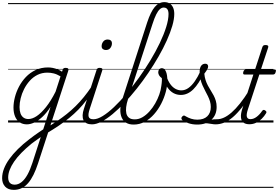

<svg xmlns="http://www.w3.org/2000/svg" viewBox="-76 -1154 2618 1808"><path d="M54 634Q1 634 -27.5 603.5Q-56 573 -56 524Q-56 480 -38.5 434.5Q-21 389 12 343Q45 297 92.5 250Q140 203 199 158Q222 140 244 124Q266 108 288 93Q310 78 331 64L400 -148Q361 -88 321 -51.5Q281 -15 244.5 1Q208 17 177 17Q138 17 109.5 -2Q81 -21 66 -57Q51 -93 51 -141Q51 -186 64 -237.5Q77 -289 103 -338.5Q129 -388 168 -429Q207 -470 259.5 -494.5Q312 -519 377 -519Q398 -519 421 -514.5Q444 -510 466.5 -501Q489 -492 508 -479L514 -496Q517 -507 523.5 -511Q530 -515 543 -515Q561 -515 566 -507.5Q571 -500 567 -488L282 385Q262 446 239 492.5Q216 539 188.5 570.5Q161 602 127.5 618Q94 634 54 634ZM62 585Q96 585 126.5 561Q157 537 182.5 491Q208 445 229 380L308 136Q295 145 280 156Q265 167 250 177.5Q235 188 221 199Q167 243 125.5 285.5Q84 328 56.5 368.5Q29 409 15 446Q1 483 1 518Q1 538 7.5 553.5Q14 569 28 577Q42 585 62 585ZM191 -33Q228 -33 270 -61Q312 -89 357.5 -146Q403 -203 447 -290L494 -435Q458 -456 428 -463Q398 -470 371 -470Q319 -470 277 -449Q235 -428 203.5 -392.5Q172 -357 150.5 -314.5Q129 -272 118.5 -228Q108 -184 108 -146Q108 -111 117 -86Q126 -61 145 -47Q164 -33 191 -33ZM0 605H622V615H0ZM0 -20H622V0H0ZM0 -505H622V-500H0ZM0 -1125H622V-1115H0Z M366 100Q358 104 352.5 99Q347 94 345 85.5Q343 77 345 68Q347 59 355 55Q410 21 459 -12Q508 -45 552 -80Q596 -115 636 -154.5Q676 -194 713.5 -240Q751 -286 787 -340Q795 -352 803 -350Q811 -348 815 -339.5Q819 -331 812 -321Q777 -262 740 -213Q703 -164 662.5 -122.5Q622 -81 576 -43.5Q530 -6 478 29Q426 64 366 100ZM622 605V615ZM622 -20V0ZM622 -505V-500ZM622 -1125V-1115Z M790 17Q760 17 740 7Q720 -3 710.5 -22.5Q701 -42 702 -69.5Q703 -97 715 -132L833 -494Q837 -506 843 -510.5Q849 -515 863 -515Q879 -515 885 -509Q891 -503 887 -491L769 -129Q752 -78 759 -54.5Q766 -31 804 -31Q815 -31 819 -23.5Q823 -16 821.5 -7Q820 2 812 9.5Q804 17 790 17ZM921 -683Q904 -683 892.5 -692Q881 -701 881 -719Q881 -743 896 -762.5Q911 -782 938 -782Q956 -782 967 -773Q978 -764 978 -745Q978 -722 963.5 -702.5Q949 -683 921 -683ZM622 605H947V615H622ZM622 -20H947V0H622ZM622 -505H947V-500H622ZM622 -1125H947V-1115H622Z M790 17Q778 17 774 9.5Q770 2 773 -7Q776 -16 784.5 -23.5Q793 -31 805 -31Q842 -31 891.5 -61.5Q941 -92 998 -146Q1055 -200 1114.5 -270.5Q1174 -341 1231.5 -421Q1289 -501 1339.5 -584.5Q1390 -668 1428.5 -748.5Q1467 -829 1489 -899.5Q1511 -970 1511 -1023Q1511 -1036 1519 -1042.5Q1527 -1049 1538 -1049Q1549 -1049 1557 -1042.5Q1565 -1036 1565 -1023Q1565 -974 1546.5 -910.5Q1528 -847 1495 -773.5Q1462 -700 1417.5 -622.5Q1373 -545 1321 -468Q1269 -391 1212 -319.5Q1155 -248 1097.5 -187Q1040 -126 984.5 -80Q929 -34 879.5 -8.5Q830 17 790 17ZM947 605V615ZM947 -20V0ZM947 -505V-500ZM947 -1125V-1115Z M1183 19Q1140 19 1112 2Q1084 -15 1070 -47Q1056 -79 1057 -122Q1058 -165 1075 -217L1310 -943Q1343 -1043 1381.5 -1088.5Q1420 -1134 1472 -1134Q1502 -1134 1522.5 -1120.5Q1543 -1107 1554 -1082.5Q1565 -1058 1565 -1023Q1565 -1011 1557 -1004.5Q1549 -998 1538 -998Q1527 -998 1519 -1004.5Q1511 -1011 1511 -1023Q1511 -1042 1506 -1055.5Q1501 -1069 1491 -1076Q1481 -1083 1466 -1083Q1447 -1083 1429.5 -1067.5Q1412 -1052 1395 -1018Q1378 -984 1360 -928L1129 -219Q1116 -179 1112 -145Q1108 -111 1114 -85.5Q1120 -60 1139 -45Q1158 -30 1193 -30Q1231 -30 1266 -50.5Q1301 -71 1331.5 -105Q1362 -139 1385.5 -180Q1409 -221 1424 -264Q1439 -307 1443 -344Q1445 -357 1446.5 -369.5Q1448 -382 1448.5 -395Q1449 -408 1448 -418Q1430 -431 1422 -445Q1414 -459 1414 -474Q1414 -490 1423.5 -501Q1433 -512 1449 -512Q1462 -512 1471.5 -503Q1481 -494 1487.5 -478Q1494 -462 1497 -440.5Q1500 -419 1500 -395Q1500 -345 1485 -288.5Q1470 -232 1442 -177.5Q1414 -123 1375 -78.5Q1336 -34 1287 -7.5Q1238 19 1183 19ZM947 605H1561V615H947ZM947 -20H1561V0H947ZM947 -505H1561V-500H947ZM947 -1125H1561V-1115H947Z M1627 -260Q1589 -260 1557 -277.5Q1525 -295 1500.5 -331Q1476 -367 1459 -423Q1455 -436 1462 -443.5Q1469 -451 1478.5 -450Q1488 -449 1491 -437Q1506 -392 1527.5 -362Q1549 -332 1576 -317.5Q1603 -303 1631 -303Q1667 -303 1698.5 -325.5Q1730 -348 1758.5 -389Q1787 -430 1811 -483Q1817 -495 1826 -495Q1835 -495 1841 -487Q1847 -479 1842 -466Q1798 -366 1744.5 -313Q1691 -260 1627 -260ZM1561 605V615ZM1561 -20V0ZM1561 -505V-500ZM1561 -1125V-1115Z M1955 17Q1938 17 1919 13.5Q1900 10 1877 7.5Q1854 5 1824 7L1851 -16Q1880 -22 1901 -25.5Q1922 -29 1939 -30Q1956 -31 1969 -31Q1978 -31 1982 -23.5Q1986 -16 1984 -7Q1982 2 1974.5 9.5Q1967 17 1955 17ZM1781 19Q1737 19 1699.5 6.5Q1662 -6 1640 -24Q1632 -32 1632 -40.5Q1632 -49 1640 -57Q1649 -66 1656 -66Q1663 -66 1674 -58Q1696 -45 1723.5 -36Q1751 -27 1782 -27Q1843 -27 1876 -59Q1909 -91 1909 -147Q1909 -174 1901.5 -199Q1894 -224 1882 -248.5Q1870 -273 1856.5 -298Q1843 -323 1831 -350.5Q1819 -378 1811.5 -409Q1804 -440 1804 -476Q1804 -516 1818.5 -535Q1833 -554 1857 -554Q1871 -554 1877.5 -546.5Q1884 -539 1884 -529Q1884 -516 1875.5 -500.5Q1867 -485 1848 -460Q1851 -427 1860 -399.5Q1869 -372 1882 -347.5Q1895 -323 1909.5 -300.5Q1924 -278 1936.5 -254Q1949 -230 1956.5 -204Q1964 -178 1964 -147Q1964 -71 1914.5 -26Q1865 19 1781 19ZM1561 605H2111V615H1561ZM1561 -20H2111V0H1561ZM1561 -505H2111V-500H1561ZM1561 -1125H2111V-1115H1561Z M1954 17Q1943 17 1938.5 9.5Q1934 2 1935.5 -7Q1937 -16 1945.5 -23.5Q1954 -31 1969 -31Q1999 -31 2033 -46.5Q2067 -62 2104.5 -94.5Q2142 -127 2184 -179.5Q2226 -232 2272 -306Q2280 -317 2288.5 -315.5Q2297 -314 2301.5 -305Q2306 -296 2300 -286Q2250 -203 2204.5 -145Q2159 -87 2117 -51Q2075 -15 2034.5 1Q1994 17 1954 17ZM2111 605V615ZM2111 -20V0ZM2111 -505V-500ZM2111 -1125V-1115Z M2272 16Q2236 16 2216 0Q2196 -16 2193 -50Q2190 -84 2208 -137L2310 -452H2227Q2217 -452 2214.5 -458.5Q2212 -465 2215 -477Q2219 -489 2225 -494.5Q2231 -500 2241 -500H2326L2394 -709Q2398 -721 2404.5 -725.5Q2411 -730 2425 -730Q2441 -730 2447 -724Q2453 -718 2449 -706L2381 -500H2508Q2519 -500 2521.5 -494Q2524 -488 2520 -476Q2517 -463 2510.5 -457.5Q2504 -452 2494 -452H2366L2258 -123Q2242 -74 2249 -53Q2256 -32 2282 -32Q2312 -32 2341 -54Q2370 -76 2392 -109Q2398 -117 2404.5 -119Q2411 -121 2421 -114Q2431 -108 2432.5 -101Q2434 -94 2429 -87Q2413 -60 2389.5 -36.5Q2366 -13 2336.5 1.5Q2307 16 2272 16ZM2111 605H2499V615H2111ZM2111 -20H2499V0H2111ZM2111 -505H2499V-500H2111ZM2111 -1125H2499V-1115H2111Z"/></svg>

Font: Playwrite CU Guides
Style: Regular
Weight: 400
Designer: Veronika Burian, José Scaglione
Foundry: TypeTogether
Version: Version 1.003